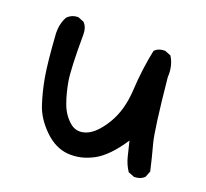

<svg xmlns="http://www.w3.org/2000/svg" viewBox="-73 -513 646 602"><g transform="rotate(15 250.0 -211.5)"><path d="M409.2 7.8 389.6 -2Q377.9 -23.4 374 -47.9Q370.1 -72.3 366.2 -98.6Q319.3 -39.1 275.9 -20.5Q232.4 -2 190.4 -8.8Q148.4 -15.6 115.2 -54.2Q82 -92.8 72.3 -134.8Q62.5 -176.8 58.6 -222.7Q54.7 -268.6 56.6 -364.3Q58.6 -395.5 74.2 -418.9Q89.8 -432.6 111.3 -430.7L130.9 -420.9Q142.6 -405.3 140.6 -383.8Q129.9 -266.6 133.3 -227.5Q136.7 -188.5 145.5 -156.2Q154.3 -124 175.8 -101.6Q197.3 -79.1 229 -87.9Q260.7 -96.7 293.9 -141.6Q327.1 -186.5 336.9 -255.9Q346.7 -325.2 366.2 -389.6Q379.9 -401.4 401.4 -399.4L420.9 -389.6Q436.5 -360.4 430.7 -321.3Q432.6 -151.4 440.4 -107.9Q448.2 -64.5 454.1 -21.5L444.3 -2Q430.7 9.8 409.2 7.8Z"/></g></svg>

Font: NaikaiFont
Style: Regular
Weight: 400
Version: Version 1.67